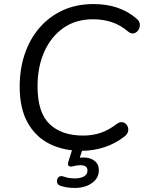

<svg xmlns="http://www.w3.org/2000/svg" viewBox="-20 -734 713 946"><path d="M382 9Q292 9 223.5 -25.5Q155 -60 116 -130Q77 -200 77 -307Q77 -394 102 -468Q127 -542 174.5 -597Q222 -652 289 -683Q356 -714 441 -714Q570 -714 653 -642Q668 -630 669 -614.5Q670 -599 662 -586.5Q654 -574 640.5 -570Q627 -566 612 -578Q573 -611 530.5 -625Q488 -639 438 -639Q353 -639 292 -596Q231 -553 198 -478.5Q165 -404 165 -309Q165 -179 224.5 -122.5Q284 -66 390 -66Q436 -66 476 -79.5Q516 -93 556 -124Q572 -135 585.5 -131.5Q599 -128 606.5 -115.5Q614 -103 611.5 -88.5Q609 -74 594 -62Q548 -26 494 -8.5Q440 9 382 9ZM348 192Q310 192 279 182Q263 177 261 163Q259 149 268 139.5Q277 130 294 136Q317 145 349 145Q377 145 394 135Q411 125 411 106Q411 80 376 80Q359 80 341 85Q324 89 318 83Q312 77 317 62L343 -20H394L373 43Q383 42 391 42Q425 42 446 58.5Q467 75 467 105Q467 144 433 168Q399 192 348 192Z"/></svg>

Font: Nunito
Style: Italic
Weight: 400
Italic angle: -9°
Designer: Vernon Adams
Foundry: Vernon Adams
Version: Version 3.601; ttfautohint (v1.8.2.53-6de2)